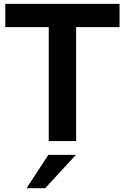

<svg xmlns="http://www.w3.org/2000/svg" viewBox="-20 -739 654 1006"><path d="M7.8 -718.8H606.4V-596.7H378.9V0H235.4V-596.7H7.8ZM119.1 247.1 233.4 72.3H377.9L216.8 247.1Z"/></svg>

Font: Min Sans Bold
Style: Regular
Weight: 700
Designer: Jinseong-Kim, NotoSansCJK, Nunito
Foundry: Jinseong-Kim
Version: Version 1.400;Glyphs 3.1.2 (3151)